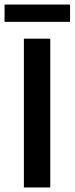

<svg xmlns="http://www.w3.org/2000/svg" viewBox="-22 -824 328 844"><path d="M83 0V-654H199V0ZM-2 -728V-804H286V-728Z"/></svg>

Font: Source Sans 3 ExtraLight SemiBold
Style: Regular
Weight: 600
Version: Version 3.052;hotconv 1.1.0;makeotfexe 2.6.0